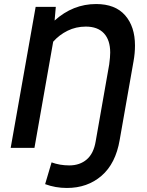

<svg xmlns="http://www.w3.org/2000/svg" viewBox="-20 -734 730 953"><path d="M312 199Q255 199 204 180L236 72Q277 87 324 87Q376 87 410.5 57.5Q445 28 455 -33L522 -414Q527 -451 527 -473Q527 -535 496 -568.5Q465 -602 406 -602Q357 -602 315.5 -581.5Q274 -561 244 -527L151 0H33L157 -700H257L251 -632Q342 -714 457 -714Q552 -714 601 -658Q650 -602 650 -508Q650 -470 643 -431L574 -39Q554 78 484 138.5Q414 199 312 199Z"/></svg>

Font: Cabin SemiBold
Style: Italic
Weight: 600
Italic angle: -7°
Designer: Pablo Impallari
Foundry: Pablo Impallari. http://www.impallari.com Igino Marini. http://www.ikern.com
Version: Version 2.200